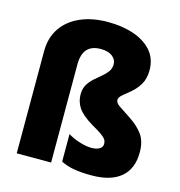

<svg xmlns="http://www.w3.org/2000/svg" viewBox="-113 -866 916 976"><g transform="rotate(15 345.0 -377.5)"><path d="M603 -582Q603 -538 585 -508Q567 -478 543.5 -458Q520 -438 502 -423.5Q484 -409 484 -395Q484 -379 504.5 -365.5Q525 -352 567 -324Q614 -293 638.5 -258Q663 -223 663 -166Q663 -80 610 -35Q557 10 456 10Q402 10 364 3.5Q326 -3 294 -19V-164Q319 -148 355 -136.5Q391 -125 419 -125Q445 -125 461 -134.5Q477 -144 477 -161Q477 -173 471.5 -182.5Q466 -192 448.5 -205Q431 -218 395 -238Q337 -273 316.5 -304.5Q296 -336 296 -373Q296 -404 308.5 -425Q321 -446 339.5 -462.5Q358 -479 376 -493.5Q394 -508 406.5 -525Q419 -542 419 -565Q419 -589 397.5 -606Q376 -623 336 -623Q241 -623 241 -517V0H60V-537Q60 -609 95 -660Q130 -711 192.5 -738Q255 -765 336 -765Q413 -765 473.5 -744Q534 -723 568.5 -682.5Q603 -642 603 -582Z"/></g></svg>

Font: Noto Sans SemiCondensed Black
Style: Regular
Weight: 900
Width: 4
Designer: Monotype Design Team
Foundry: Monotype Imaging Inc.
Version: Version 2.013; ttfautohint (v1.8.4.7-5d5b)